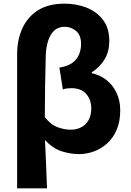

<svg xmlns="http://www.w3.org/2000/svg" viewBox="-20 -832 721 1054"><path d="M74 202V-533Q74 -613 102.5 -676Q131 -739 188.5 -775.5Q246 -812 336 -812Q398 -812 454 -790.5Q510 -769 545 -723.5Q580 -678 580 -606Q580 -550 555 -507.5Q530 -465 484 -435V-430Q528 -421 563.5 -393.5Q599 -366 619.5 -323Q640 -280 640 -227Q640 -165 620.5 -119.5Q601 -74 568 -44.5Q535 -15 495 -0.5Q455 14 414 14Q367 14 318.5 -1.5Q270 -17 227 -63Q230 5 233 70.5Q236 136 238 202ZM368 -120Q399 -120 424.5 -132.5Q450 -145 465.5 -171.5Q481 -198 481 -237Q481 -284 453.5 -316Q426 -348 372 -348Q359 -348 347.5 -346.5Q336 -345 325 -341L306 -461Q351 -468 376.5 -486.5Q402 -505 413.5 -532Q425 -559 425 -591Q425 -639 397.5 -662Q370 -685 336 -685Q285 -685 259 -641Q233 -597 231 -522Q229 -439 227.5 -356.5Q226 -274 226 -189Q259 -147 296.5 -133.5Q334 -120 368 -120Z"/></svg>

Font: Noto Sans TC ExtraBold
Style: Regular
Weight: 800
Designer: Ryoko NISHIZUKA  (kana, bopomofo & ideographs); Paul D. Hunt (Latin, Greek & Cyrillic); Sandoll Communications , Soo-you
Foundry: Adobe
Version: Version 2.004-H2;hotconv 1.0.118;makeotfexe 2.5.65603